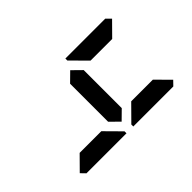

<svg xmlns="http://www.w3.org/2000/svg" viewBox="-209 -1117 1235 1235"><g transform="rotate(45 408.0 -500.0)"><path d="M130 -544 117 -531H99V-894L130 -925L223 -833V-636ZM581 -562 642 -500 581 -438H235L174 -500L235 -562ZM686 -925 717 -895V-531H699L686 -544L593 -636V-833ZM686 -456 699 -469H717V-105L686 -75L593 -167V-364Z"/></g></svg>

Font: DSEG7 Classic Mini
Style: Bold
Weight: 700
Designer: Keshikan(Twitter:@keshinomi_88pro)
Version: Version 0.46